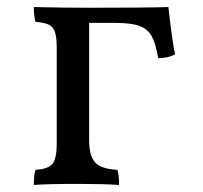

<svg xmlns="http://www.w3.org/2000/svg" viewBox="-20 -522 576 545"><path d="M477 -368Q458 -357 429 -357Q422 -399 410.5 -419.5Q399 -440 375.5 -448.5Q352 -457 307 -457H233V-125Q233 -78 251 -60Q269 -42 313 -40Q318 -26 318 3Q276 0 202 0Q114 0 76 3Q76 -28 81 -40Q116 -42 128.5 -56.5Q141 -71 141 -114V-387Q141 -416 136 -431Q131 -446 118.5 -452Q106 -458 81 -460Q76 -474 76 -502Q156 -500 232 -500Q398 -500 458 -502Q469 -402 477 -368Z"/></svg>

Font: Vollkorn SC
Style: Regular
Weight: 400
Designer: Friedrich Althausen
Foundry: Friedrich Althausen
Version: Version 4.015